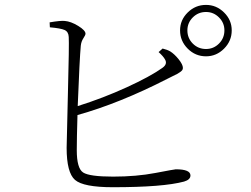

<svg xmlns="http://www.w3.org/2000/svg" viewBox="-20 -784 1040 795"><path d="M636.7 -568.4 653.3 -583Q672.9 -578.1 684.6 -571.3Q702.1 -560.5 719.7 -538.6Q737.3 -516.6 737.3 -502.9Q737.3 -498 734.9 -494.1Q732.4 -490.2 725.6 -485.4Q718.8 -480.5 712.9 -477.5Q707 -474.6 694.3 -468.3Q681.6 -461.9 673.8 -458Q475.6 -356.4 300.8 -307.6Q297.9 -209 297.9 -162.1Q297.9 -86.9 324.2 -69.8Q350.6 -52.7 448.2 -52.7Q544.9 -52.7 624 -67.9Q703.1 -83 708 -83Q768.6 -83 768.6 -57.6Q768.6 -40 742.2 -32.2Q655.3 -8.8 447.3 -8.8Q325.2 -8.8 290.5 -39.1Q255.9 -69.3 255.9 -171.9Q255.9 -193.4 261.2 -397.5Q266.6 -601.6 264.6 -630.9Q263.7 -652.3 247.6 -659.7Q231.4 -667 186.5 -670.9L185.5 -691.4Q231.4 -699.2 248 -697.3Q273.4 -695.3 303.7 -676.8Q334 -658.2 334 -644.5Q334 -638.7 325.2 -625.5Q316.4 -612.3 314.5 -594.7Q309.6 -543 301.8 -344.7Q407.2 -377.9 504.4 -422.4Q601.6 -466.8 652.3 -502.9Q674.8 -518.6 663.1 -538.1Q656.2 -550.8 636.7 -568.4ZM833 -581.1Q864.3 -581.1 886.7 -603.5Q909.2 -626 909.2 -658.2Q909.2 -689.5 886.7 -711.9Q864.3 -734.4 833 -734.4Q800.8 -734.4 778.3 -711.9Q755.9 -689.5 755.9 -658.2Q755.9 -626 778.3 -603.5Q800.8 -581.1 833 -581.1ZM833 -763.7Q876 -763.7 907.7 -732.4Q939.5 -701.2 939.5 -658.2Q939.5 -614.3 907.7 -582.5Q876 -550.8 833 -550.8Q789.1 -550.8 757.3 -582.5Q725.6 -614.3 725.6 -658.2Q725.6 -701.2 757.3 -732.4Q789.1 -763.7 833 -763.7Z"/></svg>

Font: GenYoMin TW TTF ExtraLight
Style: Regular
Weight: 250
Version: Version 1.300